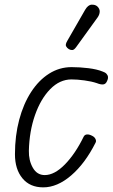

<svg xmlns="http://www.w3.org/2000/svg" viewBox="-20 -799 486 828"><path d="M166.5 9Q109 9 76.8 -30Q44.5 -69 44.5 -134Q44.5 -214 62.8 -282.5Q81 -351 114 -402Q147 -453 191.5 -481.2Q236 -509.5 288.5 -509.5Q324 -509.5 361 -505Q398 -500.5 422.5 -490.5Q433.5 -487 439.2 -480.8Q445 -474.5 445.8 -466.8Q446.5 -459 442 -450Q436.5 -436.5 425.8 -435Q415 -433.5 397.5 -440.5Q375.5 -448 344.5 -452.2Q313.5 -456.5 288.5 -456.5Q237.5 -456.5 196.5 -414.5Q155.5 -372.5 131 -302.8Q106.5 -233 104.5 -149Q103.5 -107.5 121.5 -75.8Q139.5 -44 173 -44Q215 -44 260 -90Q305 -136 341 -210Q345.5 -218.5 355.2 -219.2Q365 -220 378 -213Q388 -208 392 -199.2Q396 -190.5 392 -183.5Q347 -94 287 -42.5Q227 9 166.5 9ZM277 -587Q269 -592 265 -599.5Q261 -607 270 -622.5L347 -756.5Q359.5 -778 374.8 -778.8Q390 -779.5 399 -772Q410.5 -761.5 410 -748.8Q409.5 -736 401 -724L308.5 -596Q299.5 -583.5 291.8 -583.2Q284 -583 277 -587Z"/></svg>

Font: Edu VIC WA NT Hand
Style: Regular
Weight: 400
Designer: Tina and Corey Anderson, Eben Sorkin, Mirko Velimirovic
Foundry: Google for Education
Version: Version 1.000